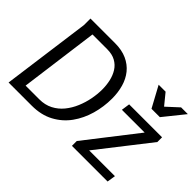

<svg xmlns="http://www.w3.org/2000/svg" viewBox="-128 -1041 1348 1348"><g transform="rotate(45 546.0 -367.0)"><path d="M639 -434Q639 -353 617 -275.5Q595 -198 550.5 -136Q506 -74 437 -37Q368 0 275 0H45L134 -659V-724H378Q446 -724 495.5 -701.5Q545 -679 577 -639.5Q609 -600 624 -547Q639 -494 639 -434ZM545 -430Q545 -473 536 -513Q527 -553 507 -585Q487 -617 453 -636Q419 -655 369 -655H223L145 -69H281Q337 -69 380.5 -91.5Q424 -114 455 -152Q486 -190 506 -237.5Q526 -285 535.5 -334.5Q545 -384 545 -430ZM752 -490H1079V-443L782 -63H1038L1028 0H674V-48L969 -427H743ZM937 -652 1025 -733H1092L968 -579H885L801 -734H870Z"/></g></svg>

Font: Rosario
Style: Italic
Weight: 400
Italic angle: -8.05°
Designer: Hector Gatti
Foundry: Omnibus Type
Version: Version 1.201